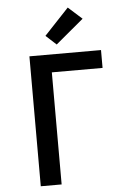

<svg xmlns="http://www.w3.org/2000/svg" viewBox="-64 -1036 727 1082"><g transform="rotate(-5 300.0 -495.0)"><path d="M122 0V-735H527V-634H240V0ZM281 -788 222 -842 361 -990 439 -920Z"/></g></svg>

Font: Zed Sans Extended
Style: Bold
Weight: 700
Width: 7
Designer: Belleve Invis
Foundry: Belleve Invis
Version: Version 1.0.0; ttfautohint (v1.8.4)